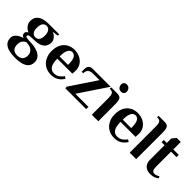

<svg xmlns="http://www.w3.org/2000/svg" viewBox="95 -1593 2726 2726"><g transform="rotate(45 1457.5 -230.0)"><path d="M259 200Q189 200 133.5 185.5Q78 171 46 137Q14 103 14 45Q14 9 34.5 -17Q55 -43 86 -60Q117 -77 149 -85Q130 -91 117 -104Q104 -117 104 -140Q104 -157 114 -169.5Q124 -182 144 -190Q102 -205 73 -241.5Q44 -278 44 -324Q44 -382 73 -416Q102 -450 150.5 -465Q199 -480 259 -480H469V-453L379 -441Q421 -425 447.5 -392Q474 -359 474 -324Q474 -267 447.5 -233Q421 -199 372.5 -184.5Q324 -170 259 -170Q214 -170 186.5 -165Q159 -160 159 -140Q159 -123 186.5 -118.5Q214 -114 259 -113Q327 -112 382.5 -94.5Q438 -77 471 -42.5Q504 -8 504 45Q504 103 472 137Q440 171 384.5 185.5Q329 200 259 200ZM259 155Q309 155 339 128.5Q369 102 369 45Q369 0 341 -29Q313 -58 267 -67L220 -72Q187 -58 168 -30.5Q149 -3 149 45Q149 102 179 128.5Q209 155 259 155ZM259 -210Q294 -210 316.5 -236Q339 -262 339 -324Q339 -381 316.5 -410.5Q294 -440 259 -440Q224 -440 201.5 -412.5Q179 -385 179 -324Q179 -262 201.5 -236Q224 -210 259 -210Z M790 10Q720 10 668 -22Q616 -54 588 -109.5Q560 -165 560 -235Q560 -315 589 -369.5Q618 -424 668 -452Q718 -480 780 -480Q842 -480 892 -455Q942 -430 971 -385Q1000 -340 1000 -280L996 -217H695Q695 -118 725.5 -76.5Q756 -35 805 -35Q857 -35 889.5 -59Q922 -83 948 -118L979 -95Q965 -73 941.5 -48.5Q918 -24 881.5 -7Q845 10 790 10ZM695 -262H865Q865 -361 841.5 -398Q818 -435 780 -435Q758 -435 738.5 -419Q719 -403 707 -365.5Q695 -328 695 -262Z M1071 0V-31L1334 -425H1216Q1152 -425 1126.5 -402Q1101 -379 1101 -330H1071V-390Q1071 -410 1078 -428.5Q1085 -447 1103.5 -458.5Q1122 -470 1156 -470H1512L1228 -45H1491V0Z M1604 0V-340Q1604 -385 1591.5 -412.5Q1579 -440 1534 -440H1524V-470H1644Q1679 -470 1698.5 -458Q1718 -446 1726 -418Q1734 -390 1734 -340V0ZM1669 -524Q1631 -524 1612.5 -547Q1594 -570 1594 -600Q1594 -626 1610 -641Q1626 -656 1649 -656Q1687 -656 1705.5 -633Q1724 -610 1724 -580Q1724 -554 1708 -539Q1692 -524 1669 -524Z M2059 10Q1989 10 1937 -22Q1885 -54 1857 -109.5Q1829 -165 1829 -235Q1829 -315 1858 -369.5Q1887 -424 1937 -452Q1987 -480 2049 -480Q2111 -480 2161 -455Q2211 -430 2240 -385Q2269 -340 2269 -280L2265 -217H1964Q1964 -118 1994.5 -76.5Q2025 -35 2074 -35Q2126 -35 2158.5 -59Q2191 -83 2217 -118L2248 -95Q2234 -73 2210.5 -48.5Q2187 -24 2150.5 -7Q2114 10 2059 10ZM1964 -262H2134Q2134 -361 2110.5 -398Q2087 -435 2049 -435Q2027 -435 2007.5 -419Q1988 -403 1976 -365.5Q1964 -328 1964 -262Z M2365 0V-530Q2365 -575 2352.5 -602.5Q2340 -630 2295 -630H2285V-660H2405Q2440 -660 2459.5 -648Q2479 -636 2487 -608Q2495 -580 2495 -530V0Z M2785 10Q2717 10 2678.5 -27Q2640 -64 2640 -136V-425H2580V-470H2640V-560L2690 -620H2770V-470H2880V-425H2770V-130Q2770 -74 2783.5 -54.5Q2797 -35 2822 -35Q2848 -35 2868 -44Q2888 -53 2901 -62L2915 -34Q2895 -16 2863 -3Q2831 10 2785 10Z"/></g></svg>

Font: El Messiri
Style: Regular
Weight: 400
Designer: Mohamed Gaber
Foundry: Kief Type Foundry
Version: Version 2.020